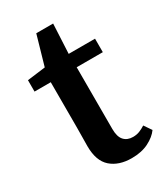

<svg xmlns="http://www.w3.org/2000/svg" viewBox="-164 -702 686 789"><g transform="rotate(-30 179.5 -307.5)"><path d="M224 13Q163 13 126.5 -19Q90 -51 90 -121Q90 -142 90.5 -162.5Q91 -183 91 -209V-424H14V-478L100 -489L140 -628H220L213 -488H338V-424H214V-131Q214 -94 229.5 -77Q245 -60 272 -60Q289 -60 303 -65.5Q317 -71 331 -80L355 -45Q338 -21 304.5 -4Q271 13 224 13Z"/></g></svg>

Font: Source Serif 4 SmText Semibold
Style: Regular
Weight: 600
Designer: Frank Grießhammer
Foundry: Adobe
Version: Version 4.005;hotconv 1.1.0;makeotfexe 2.6.0